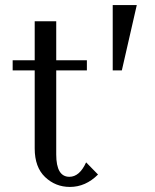

<svg xmlns="http://www.w3.org/2000/svg" viewBox="-20 -738 610 758"><path d="M30 -460H117V-152Q117 -78 158 -39Q199 0 256 0Q318 0 367 -49L320 -97Q294 -40 254 -40Q202 -40 202 -128V-460H323V-500H202V-654H117V-500H30ZM520 -718 461 -460H425V-718Z"/></svg>

Font: Tenor Sans
Style: Regular
Weight: 400
Designer: Denis Masharov
Foundry: Denis Masharov
Version: Version 1.1